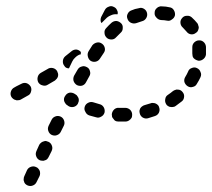

<svg xmlns="http://www.w3.org/2000/svg" viewBox="-20 -590 698 632"><path d="M111 -27Q109 -32 106 -35Q104 -38 99 -40Q91 -44 82 -41Q73 -38 69 -30L60 -10Q58 -6 58 -1Q57 3 59 7Q60 12 63 15Q66 18 70 20Q79 24 87 21Q96 18 100 10L110 -10Q112 -14 112 -19Q112 -23 111 -27ZM140 -123Q135 -125 131 -126Q127 -126 122 -124Q118 -123 115 -120Q111 -117 109 -113L100 -93Q96 -84 99 -76Q102 -67 110 -63Q114 -61 119 -61Q123 -60 127 -62Q132 -63 135 -66Q138 -69 140 -73L150 -93Q154 -102 151 -110Q148 -119 140 -123ZM180 -206Q171 -210 163 -207Q154 -204 150 -196L140 -176Q136 -167 139 -159Q142 -150 150 -146Q159 -142 167 -145Q176 -148 180 -156L190 -176Q194 -184 191 -193Q188 -202 180 -206ZM356 -230Q349 -223 348 -214Q348 -210 349 -205Q351 -201 354 -198Q356 -194 360 -192Q364 -190 369 -190Q377 -190 384 -190Q389 -190 394 -190Q398 -190 402 -192Q406 -194 409 -197Q412 -200 414 -204Q415 -208 415 -213Q415 -222 408 -229Q401 -235 392 -235Q388 -235 384 -235Q378 -235 372 -235Q363 -236 356 -230ZM442 -234Q440 -230 439 -225Q439 -221 440 -217Q442 -208 450 -203Q459 -198 468 -201Q479 -204 490 -208Q499 -211 503 -219Q507 -228 504 -236Q503 -241 500 -244Q497 -247 493 -249Q489 -251 484 -251Q480 -252 476 -250Q466 -247 456 -244Q452 -243 448 -240Q445 -238 442 -234ZM259 -239Q256 -230 261 -222Q265 -213 274 -210Q285 -207 296 -204Q305 -201 313 -206Q321 -210 324 -219Q326 -228 322 -236Q317 -245 308 -247Q298 -250 288 -253Q279 -256 271 -252Q262 -248 259 -239ZM527 -247Q529 -243 533 -241Q537 -238 541 -238Q546 -237 550 -238Q554 -238 558 -241Q568 -248 578 -256Q585 -261 586 -271Q587 -280 581 -287Q578 -291 574 -293Q570 -295 566 -295Q561 -296 557 -294Q553 -293 549 -290Q542 -284 533 -278Q525 -273 524 -264Q522 -255 527 -247ZM195 -275Q192 -271 191 -267Q190 -263 191 -258Q192 -254 195 -250Q197 -246 201 -244Q203 -242 205 -241Q213 -236 222 -238Q231 -240 236 -248Q238 -252 239 -256Q240 -261 239 -265Q238 -269 235 -273Q233 -277 229 -279Q227 -280 226 -281Q218 -286 209 -285Q200 -283 195 -275ZM55 -266 71 -275Q80 -279 82 -288Q85 -297 81 -305Q76 -313 68 -316Q59 -319 50 -314L34 -306L27 -302Q19 -298 16 -289Q13 -280 17 -272Q19 -268 23 -265Q26 -262 31 -261Q35 -259 39 -260Q44 -260 48 -262ZM598 -306Q606 -301 615 -304Q624 -306 628 -314Q635 -325 640 -336Q644 -345 640 -353Q637 -362 628 -366Q620 -370 611 -366Q602 -363 599 -354Q595 -345 590 -337Q585 -329 587 -320Q590 -311 598 -306ZM266 -369Q257 -374 249 -371Q240 -369 235 -360L224 -341Q220 -333 222 -324Q225 -315 233 -310Q241 -306 250 -308Q259 -311 263 -319L274 -339Q279 -347 276 -356Q274 -365 266 -369ZM171 -339Q172 -344 171 -348Q170 -352 168 -356Q163 -364 154 -366Q144 -368 137 -363Q126 -357 114 -350Q106 -345 104 -336Q102 -327 106 -319Q111 -311 120 -309Q129 -306 137 -311Q149 -318 161 -325Q164 -328 167 -331Q170 -335 171 -339ZM218 -388 207 -365Q202 -365 198 -367Q194 -369 192 -373Q186 -380 187 -390Q188 -399 195 -405Q205 -413 215 -421Q222 -427 231 -427Q240 -426 246 -419Q246 -419 246 -419Q247 -419 247 -419Q247 -418 246 -418Q246 -415 246 -411Q245 -411 244 -411Q235 -408 228 -401Q222 -396 218 -388ZM316 -446Q308 -452 299 -450Q290 -448 284 -441Q278 -432 272 -422Q267 -414 269 -405Q271 -395 278 -390Q286 -385 295 -387Q304 -389 309 -397Q316 -407 321 -415Q327 -423 325 -432Q323 -441 316 -446ZM614 -405Q615 -401 618 -398Q621 -395 625 -393Q629 -391 634 -390Q643 -390 650 -396Q657 -402 658 -411Q658 -419 658 -428Q658 -432 658 -436Q657 -446 650 -452Q643 -458 634 -457Q630 -457 626 -455Q622 -453 619 -450Q616 -447 614 -442Q613 -438 613 -434Q613 -431 613 -428Q613 -421 613 -414Q613 -410 614 -405ZM379 -513Q372 -520 363 -521Q354 -521 347 -515Q338 -507 330 -498Q323 -491 324 -482Q324 -473 331 -466Q337 -460 347 -460Q356 -460 362 -467Q370 -475 377 -482Q384 -488 384 -497Q385 -507 379 -513ZM625 -482Q629 -484 631 -488Q633 -492 634 -497Q635 -501 633 -505Q632 -510 630 -513Q621 -524 611 -533Q604 -539 595 -538Q585 -538 579 -530Q573 -523 574 -514Q575 -505 582 -499Q588 -493 594 -486Q600 -478 609 -477Q618 -476 625 -482ZM464 -547Q462 -556 454 -561Q446 -566 437 -563Q424 -561 413 -556Q404 -553 400 -544Q396 -536 400 -527Q403 -519 411 -515Q420 -511 429 -514Q437 -517 447 -520Q456 -522 461 -530Q466 -538 464 -547ZM313 -534 325 -557Q329 -565 338 -568Q346 -572 355 -567Q362 -564 365 -557Q369 -550 367 -543Q366 -543 364 -543Q355 -544 346 -540Q338 -537 332 -532Q323 -523 314 -514Q311 -518 311 -524Q311 -529 313 -534ZM556 -540Q557 -549 552 -557Q547 -565 538 -566Q526 -569 513 -569Q508 -570 504 -568Q500 -567 497 -564Q493 -561 491 -557Q489 -553 489 -548Q488 -539 495 -532Q501 -525 510 -524Q520 -524 530 -522Q539 -520 546 -526Q554 -531 556 -540Z"/></svg>

Font: FRB American Cursive Guidelines Dashed Extrabold
Style: Bold Italic
Weight: 800
Italic angle: -25°
Version: Version 2.0;Modular Font Editor K font №1